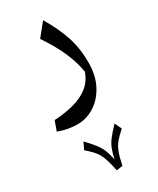

<svg xmlns="http://www.w3.org/2000/svg" viewBox="-221 -361 835 1014"><g transform="rotate(-30 196.0 145.5)"><path d="M210 580.1 172.9 585.9Q164.6 546.9 157 521.5Q149.4 496.1 139.6 478Q129.9 460 114.7 444.1Q99.6 428.2 76.2 407.7L96.2 365.7Q127.9 398.9 145.5 421.4Q163.1 443.8 173.1 467.8Q183.1 491.7 190.9 529.8Q199.2 492.2 209 468.3Q218.8 444.3 236.3 421.9Q253.9 399.4 285.6 365.7L305.7 407.7Q274.9 435.1 257.8 455.8Q240.7 476.6 230.5 504.2Q220.2 531.7 210 580.1ZM328.1 17.6Q328.1 94.7 298.6 151.9Q269 209 220.5 240.5Q171.9 272 115.2 272Q59.6 272 0 250.5L21 191.9Q85.4 188.5 139.2 174.3Q192.9 160.2 231.2 130.4Q269.5 100.6 287.1 50.3Q277.8 -8.8 250.2 -73.2Q222.7 -137.7 168.9 -217.8L231.9 -295.4Q280.8 -212.9 304.4 -141.1Q328.1 -69.3 328.1 17.6Z"/></g></svg>

Font: Pinar DS3-Regular
Style: Regular
Weight: 400
Designer: Amin Abedi
Version: Version 2.000